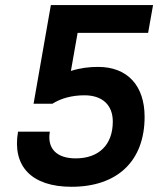

<svg xmlns="http://www.w3.org/2000/svg" viewBox="-20 -713 626 743"><path d="M256.8 9.8C434.6 9.8 539.6 -90.3 539.6 -260.7C539.6 -381.8 473.1 -454.1 359.9 -454.1C325.2 -454.1 291.5 -450.2 254.4 -438.5L280.3 -585.9H553.2L572.3 -693.4H176.8L109.9 -311.5H182.6C216.8 -333 259.3 -344.2 307.1 -344.2C376 -344.2 416.5 -306.6 416.5 -242.7C416.5 -152.8 362.8 -100.1 272.9 -100.1C198.7 -100.1 161.6 -138.7 172.9 -203.6H49.8C26.4 -69.3 102.5 9.8 256.8 9.8Z"/></svg>

Font: Cascadia Mono SemiBold
Style: Italic
Weight: 600
Italic angle: -10°
Monospace: yes
Designer: Aaron Bell
Foundry: Saja Typeworks
Version: Version 2404.023